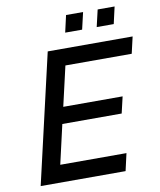

<svg xmlns="http://www.w3.org/2000/svg" viewBox="-93 -934 839 1008"><g transform="rotate(-10 326.5 -430.5)"><path d="M308.1 -771 328.6 -861.3H419.4L398.4 -771ZM476.1 -771 497.1 -861.3H587.4L566.9 -771ZM41.5 0 200.7 -689.9H653.3L632.8 -601.1H279.3L230.5 -389.2H546.9L526.4 -301.3H210L162.1 -92.3H515.1L494.1 0Z"/></g></svg>

Font: HK Grotesk Medium Italic
Style: Regular
Weight: 500
Italic angle: -13°
Designer: Alfredo Marco Pradil and Stefan Peev
Foundry: Hanken Design Co.
Version: Version 1.000;PS 001.000;hotconv 1.0.88;makeotf.lib2.5.64775